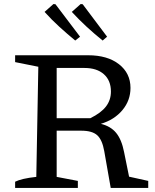

<svg xmlns="http://www.w3.org/2000/svg" viewBox="-20 -932 770 952"><path d="M620 -56 715 -35V0H529L497 -182Q487 -239 462 -261.5Q437 -284 383 -284H217V-346H428Q481 -372 505.5 -404Q530 -436 530 -478Q530 -533 495 -564Q460 -595 399 -595H261V-55L366 -35V0H55V-31Q71 -39 97 -45Q123 -51 160 -55L170 -601L55 -624V-658H417Q513 -658 570 -613.5Q627 -569 627 -496Q627 -434 587 -386Q547 -338 480 -318Q529 -306 556 -273Q583 -240 595 -179ZM353 -731Q313 -764 274.5 -799Q236 -834 201 -873L245 -912L255 -911L377 -750ZM489 -731Q448 -764 410 -799Q372 -834 336 -873L380 -912L390 -911L511 -750Z"/></svg>

Font: Piazzolla Thin Medium
Style: Regular
Weight: 500
Version: Version 2.005